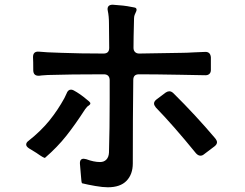

<svg xmlns="http://www.w3.org/2000/svg" viewBox="-20 -795 1040 814"><path d="M545 -456Q543 -304 543 -102Q543 -56 516.5 -28.5Q490 -1 437 -1Q416 -1 384 -6.5Q352 -12 328 -18Q325 -19 323 -52L319 -99Q317 -122 335 -122Q338 -122 346 -120Q378 -108 404 -108Q421 -108 431 -118.5Q441 -129 442 -148Q445 -246 445 -375V-456Q444 -480 420 -480Q276 -480 182 -477Q150 -475 147 -474Q122 -472 121 -496Q121 -535 120 -553Q120 -578 145 -576Q171 -573 241 -571Q319 -568 419 -568Q443 -568 443 -592L442 -694Q442 -727 437 -749L436 -756Q436 -775 458 -775Q507 -772 535 -766Q539 -765 546 -764Q553 -763 556 -761Q559 -758 559 -754V-752Q558 -747 554 -739Q550 -731 549 -725Q548 -719 548 -705Q546 -633 546 -592Q546 -581 552.5 -574.5Q559 -568 570 -568L750 -571Q770 -571 802 -573Q840 -575 851 -575Q872 -575 874 -552V-498Q874 -488 868 -482Q862 -476 851 -476L745 -478Q637 -480 569 -480Q545 -480 545 -456ZM341 -332Q299 -267 261 -219Q223 -171 171 -126Q168 -123 134 -147L103 -166Q91 -174 91 -182Q91 -191 101 -198Q154 -240 189.5 -284Q225 -328 253 -379L262 -398Q268 -415 281 -415Q286 -415 292 -412Q320 -397 348 -373Q360 -364 362 -360Q363 -359 363 -357Q363 -352 357.5 -348.5Q352 -345 350 -343ZM698 -408Q707 -408 716 -399Q809 -307 892 -209Q900 -199 900 -192Q900 -183 890 -175L845 -141Q838 -135 830 -135Q820 -135 811 -145Q714 -264 641 -339Q633 -349 633 -356Q633 -365 643 -373Q677 -399 683 -403Q691 -408 698 -408Z"/></svg>

Font: Shippori Gochic B2 Bold
Style: Regular
Weight: 700
Designer: FONTDASU
Foundry: FONTDASU / Google Inc. / but / Adobe
Version: Version 1.130